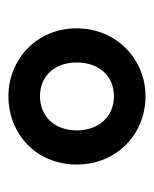

<svg xmlns="http://www.w3.org/2000/svg" viewBox="24 -842 357 444"><g transform="rotate(90 202.0 -619.5)"><path d="M202 -461C290 -461 360 -526 360 -619C360 -711 290 -778 202 -778C117 -778 45 -711 45 -619C45 -526 117 -461 202 -461ZM202 -534C155 -534 124 -568 124 -619C124 -670 155 -705 202 -705C249 -705 281 -670 281 -619C281 -568 249 -534 202 -534Z"/></g></svg>

Font: Spoqa Han Sans Neo Bold
Style: Bold
Weight: 700
Designer: [Spoqa Han Sans Neo] Dong-huui Kim  Younghwa Kang  Yujin Lee  [Noto Sans] Ryoko NISHIZUKA  (kana & ideographs); Paul D. 
Foundry: Spoqa (http://www.spoqa-han-sans.com)
Version: Version 1.100;hotconv 1.0.109;makeotfexe 2.5.65596